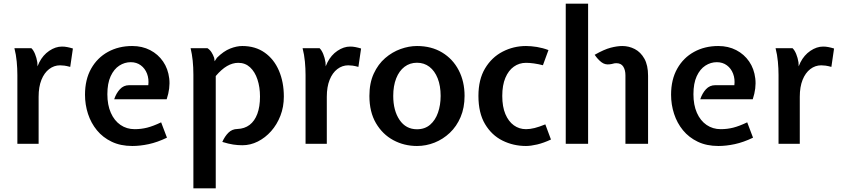

<svg xmlns="http://www.w3.org/2000/svg" viewBox="-20 -778 4550 1039"><path d="M74 0V-372Q74 -407 70.5 -444.5Q67 -482 58 -517H150Q161 -506.5 169.5 -486Q178 -465.5 182 -440.5L183 -419L192.5 -440.5Q212.5 -480 246.5 -503Q280.5 -526 315.5 -526Q330 -526 344 -523.2Q358 -520.5 374.5 -515.5L360 -416Q341.5 -421 328.8 -422.8Q316 -424.5 305 -424.5Q272.5 -424.5 246 -404.2Q219.5 -384 204.2 -346Q189 -308 189 -254.5V0Z M696 12Q632.5 12 584.5 -11Q536.5 -34 504.5 -73Q472.5 -112 456.2 -161.8Q440 -211.5 440 -265.5Q440 -347.5 473.2 -406.5Q506.5 -465.5 564.2 -497.2Q622 -529 695.5 -529Q749.5 -529 792.5 -506.8Q835.5 -484.5 862.5 -445.2Q889.5 -406 895.8 -353.5Q902 -301 882 -241H598Q608.5 -273 628.8 -295Q649 -317 679 -317H782.5Q786.5 -350.5 775.8 -379Q765 -407.5 742 -424.5Q719 -441.5 687.5 -441.5Q654.5 -441.5 625.5 -422.8Q596.5 -404 578.8 -365.5Q561 -327 561 -268Q561 -210 579.8 -167.5Q598.5 -125 632 -102Q665.5 -79 709 -79Q743.5 -79 776.2 -87.2Q809 -95.5 852 -116L883.5 -33Q831.5 -8 784.8 2Q738 12 696 12Z M1026.5 241V-373.5Q1026.5 -414 1022.8 -449.8Q1019 -485.5 1011.5 -517H1103Q1116 -508.5 1124.5 -495.2Q1133 -482 1139 -465L1141.5 -446.5L1154 -465.5Q1190.5 -501.5 1225.5 -515.2Q1260.5 -529 1291 -529Q1362 -529 1412.5 -493.2Q1463 -457.5 1489.5 -395.5Q1516 -333.5 1516 -255.5Q1516 -199.5 1497.5 -151.8Q1479 -104 1447.2 -68.2Q1415.5 -32.5 1375.2 -12.2Q1335 8 1291.5 8Q1267 8 1242 4.2Q1217 0.5 1183 -10Q1196.5 -40.5 1216.2 -60Q1236 -79.5 1264.5 -80Q1303.5 -81.5 1330.8 -102.2Q1358 -123 1372.5 -161.8Q1387 -200.5 1387 -255.5Q1387 -306.5 1373.2 -348Q1359.5 -389.5 1333.2 -413.8Q1307 -438 1269.5 -438Q1238.5 -438 1208.5 -420.5Q1178.5 -403 1147.5 -366.5V241Z M1633.5 0V-372Q1633.5 -407 1630 -444.5Q1626.5 -482 1617.5 -517H1709.5Q1720.5 -506.5 1729 -486Q1737.5 -465.5 1741.5 -440.5L1742.5 -419L1752 -440.5Q1772 -480 1806 -503Q1840 -526 1875 -526Q1889.5 -526 1903.5 -523.2Q1917.5 -520.5 1934 -515.5L1919.5 -416Q1901 -421 1888.2 -422.8Q1875.5 -424.5 1864.5 -424.5Q1832 -424.5 1805.5 -404.2Q1779 -384 1763.8 -346Q1748.5 -308 1748.5 -254.5V0Z M2236.5 12Q2167 12 2108.5 -19.5Q2050 -51 2014.5 -111.5Q1979 -172 1979 -259Q1979 -328.5 2002.5 -379.5Q2026 -430.5 2064.2 -463.5Q2102.5 -496.5 2147.8 -512.8Q2193 -529 2236.5 -529Q2314.5 -529 2372.5 -494Q2430.5 -459 2462.2 -398Q2494 -337 2494 -259Q2494 -195 2472.5 -144.5Q2451 -94 2414.2 -59.2Q2377.5 -24.5 2331.5 -6.2Q2285.5 12 2236.5 12ZM2236.5 -78.5Q2279 -78.5 2307.5 -103Q2336 -127.5 2350.2 -168.5Q2364.5 -209.5 2364.5 -259Q2364.5 -313.5 2348.5 -354Q2332.5 -394.5 2303.8 -416.5Q2275 -438.5 2236.5 -438.5Q2198 -438.5 2169 -416.5Q2140 -394.5 2124 -354Q2108 -313.5 2108 -259Q2108 -179.5 2142.2 -129Q2176.5 -78.5 2236.5 -78.5Z M2826.5 12Q2758 12 2699.2 -17.2Q2640.5 -46.5 2604.8 -106.5Q2569 -166.5 2569 -259Q2569 -348 2605 -408Q2641 -468 2700 -498.5Q2759 -529 2826.5 -529Q2853.5 -529 2885.8 -523.8Q2918 -518.5 2948 -507L2918 -425Q2892.5 -431.5 2869 -434.8Q2845.5 -438 2826.5 -438Q2789.5 -438 2760.5 -417.2Q2731.5 -396.5 2714.8 -356.8Q2698 -317 2698 -259Q2698 -200.5 2714.8 -160.8Q2731.5 -121 2760.5 -100Q2789.5 -79 2826.5 -79Q2848 -79 2873 -85.2Q2898 -91.5 2931 -105L2961.5 -23Q2922 -4.5 2887 3.8Q2852 12 2826.5 12Z M3041.5 0V-758H3162.5V0ZM3364.5 0V-370.5Q3364.5 -399 3352.8 -417.5Q3341 -436 3315.5 -436Q3305.5 -436 3298.8 -433.8Q3292 -431.5 3279 -430Q3254 -426.5 3234.5 -441.5Q3215 -456.5 3198 -481.5Q3249 -510.5 3284.5 -519.8Q3320 -529 3347.5 -529Q3383.5 -529 3415.2 -512.5Q3447 -496 3467 -460.5Q3487 -425 3487 -368V0Z M3867.5 12Q3804 12 3756 -11Q3708 -34 3676 -73Q3644 -112 3627.8 -161.8Q3611.5 -211.5 3611.5 -265.5Q3611.5 -347.5 3644.8 -406.5Q3678 -465.5 3735.8 -497.2Q3793.5 -529 3867 -529Q3921 -529 3964 -506.8Q4007 -484.5 4034 -445.2Q4061 -406 4067.2 -353.5Q4073.5 -301 4053.5 -241H3769.5Q3780 -273 3800.2 -295Q3820.5 -317 3850.5 -317H3954Q3958 -350.5 3947.2 -379Q3936.5 -407.5 3913.5 -424.5Q3890.5 -441.5 3859 -441.5Q3826 -441.5 3797 -422.8Q3768 -404 3750.2 -365.5Q3732.5 -327 3732.5 -268Q3732.5 -210 3751.2 -167.5Q3770 -125 3803.5 -102Q3837 -79 3880.5 -79Q3915 -79 3947.8 -87.2Q3980.5 -95.5 4023.5 -116L4055 -33Q4003 -8 3956.2 2Q3909.5 12 3867.5 12Z M4193 0V-372Q4193 -407 4189.5 -444.5Q4186 -482 4177 -517H4269Q4280 -506.5 4288.5 -486Q4297 -465.5 4301 -440.5L4302 -419L4311.5 -440.5Q4331.5 -480 4365.5 -503Q4399.5 -526 4434.5 -526Q4449 -526 4463 -523.2Q4477 -520.5 4493.5 -515.5L4479 -416Q4460.5 -421 4447.8 -422.8Q4435 -424.5 4424 -424.5Q4391.5 -424.5 4365 -404.2Q4338.5 -384 4323.2 -346Q4308 -308 4308 -254.5V0Z"/></svg>

Font: Expletus Sans SemiBold
Style: Regular
Weight: 600
Version: Version 7.500